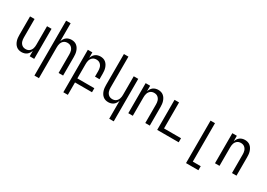

<svg xmlns="http://www.w3.org/2000/svg" viewBox="3 -1699 3994 2877"><g transform="rotate(30 2000.0 -260.0)"><path d="M219 8Q194 8 170.5 1Q147 -6 128 -22Q109 -38 96.5 -59Q84 -80 76.5 -103.5Q69 -127 66.5 -151.5Q64 -176 64 -200V-520H142V-200Q142 -183 144 -166.5Q146 -150 151 -134.5Q156 -119 165.5 -105Q175 -91 188 -81Q201 -71 217 -66.5Q233 -62 250 -62Q267 -62 283 -66.5Q299 -71 312 -81Q325 -91 334.5 -105Q344 -119 349 -134.5Q354 -150 356 -166.5Q358 -183 358 -200V-520H436V0H358V-95Q350 -73 337.5 -53Q325 -33 306.5 -19Q288 -5 265 1.5Q242 8 219 8Z M564 215V-735H642V-425Q650 -447 662.5 -467Q675 -487 693.5 -501Q712 -515 735 -521.5Q758 -528 781 -528Q806 -528 829.5 -521Q853 -514 872 -498Q891 -482 903.5 -461Q916 -440 923.5 -416.5Q931 -393 933.5 -368.5Q936 -344 936 -320V0H858V-320Q858 -337 856 -353.5Q854 -370 849 -385.5Q844 -401 834.5 -415Q825 -429 812 -439Q799 -449 783 -453.5Q767 -458 750 -458Q733 -458 717 -453.5Q701 -449 688 -439Q675 -429 665.5 -415Q656 -401 651 -385.5Q646 -370 644 -353.5Q642 -337 642 -320V215Z M1064 215V-520H1142V-425Q1150 -447 1162.5 -467Q1175 -487 1193.5 -501Q1212 -515 1235 -521.5Q1258 -528 1281 -528Q1306 -528 1329.5 -521Q1353 -514 1372 -498Q1391 -482 1403.5 -461Q1416 -440 1423.5 -416.5Q1431 -393 1433.5 -368.5Q1436 -344 1436 -320V-225H1358V-320Q1358 -337 1356 -353.5Q1354 -370 1349 -385.5Q1344 -401 1334.5 -415Q1325 -429 1312 -439Q1299 -449 1283 -453.5Q1267 -458 1250 -458Q1233 -458 1217 -453.5Q1201 -449 1188 -439Q1175 -429 1165.5 -415Q1156 -401 1151 -385.5Q1146 -370 1144 -353.5Q1142 -337 1142 -320V-70H1436V0H1142V215Z M1858 215V-95Q1850 -73 1837.5 -53Q1825 -33 1806.5 -19Q1788 -5 1765 1.5Q1742 8 1719 8Q1694 8 1670.5 1Q1647 -6 1628 -22Q1609 -38 1596.5 -59Q1584 -80 1576.5 -103.5Q1569 -127 1566.5 -151.5Q1564 -176 1564 -200V-735H1642V-200Q1642 -183 1644 -166.5Q1646 -150 1651 -134.5Q1656 -119 1665.5 -105Q1675 -91 1688 -81Q1701 -71 1717 -66.5Q1733 -62 1750 -62Q1767 -62 1783 -66.5Q1799 -71 1812 -81Q1825 -91 1834.5 -105Q1844 -119 1849 -134.5Q1854 -150 1856 -166.5Q1858 -183 1858 -200V-520H1936V215Z M2064 0V-520H2142V-425Q2150 -447 2162.5 -467Q2175 -487 2193.5 -501Q2212 -515 2235 -521.5Q2258 -528 2281 -528Q2306 -528 2329.5 -521Q2353 -514 2372 -498Q2391 -482 2403.5 -461Q2416 -440 2423.5 -416.5Q2431 -393 2433.5 -368.5Q2436 -344 2436 -320V0H2358V-320Q2358 -337 2356 -353.5Q2354 -370 2349 -385.5Q2344 -401 2334.5 -415Q2325 -429 2312 -439Q2299 -449 2283 -453.5Q2267 -458 2250 -458Q2233 -458 2217 -453.5Q2201 -449 2188 -439Q2175 -429 2165.5 -415Q2156 -401 2151 -385.5Q2146 -370 2144 -353.5Q2142 -337 2142 -320V0Z M2564 0V-520H2642V-70H2936V0Z M3187 215V-520H3264V145H3401V215Z M3564 0V-520H3642V-425Q3650 -447 3662.5 -467Q3675 -487 3693.5 -501Q3712 -515 3735 -521.5Q3758 -528 3781 -528Q3806 -528 3829.5 -521Q3853 -514 3872 -498Q3891 -482 3903.5 -461Q3916 -440 3923.5 -416.5Q3931 -393 3933.5 -368.5Q3936 -344 3936 -320V0H3858V-320Q3858 -337 3856 -353.5Q3854 -370 3849 -385.5Q3844 -401 3834.5 -415Q3825 -429 3812 -439Q3799 -449 3783 -453.5Q3767 -458 3750 -458Q3733 -458 3717 -453.5Q3701 -449 3688 -439Q3675 -429 3665.5 -415Q3656 -401 3651 -385.5Q3646 -370 3644 -353.5Q3642 -337 3642 -320V0Z"/></g></svg>

Font: Iosevka srxl
Style: Regular
Weight: 400
Monospace: yes
Designer: Belleve Invis
Foundry: Belleve Invis
Version: Version 33.0.1; ttfautohint (v1.8.3)